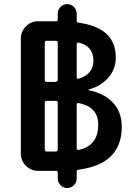

<svg xmlns="http://www.w3.org/2000/svg" viewBox="-20 -858 649 940"><path d="M253.9 -753.9Q262.7 -753.9 262.7 -762.7V-791Q262.7 -810.5 276.4 -824.2Q290 -837.9 309.1 -837.9Q328.1 -837.9 341.8 -824.2Q355.5 -810.5 355.5 -791V-756.8Q355.5 -748 364.3 -747.1Q455.1 -734.4 500 -693.4Q546.9 -651.4 546.9 -575.2Q546.9 -515.6 504.9 -471.7Q468.8 -434.6 415 -419.9Q413.1 -419.9 413.1 -418.5Q413.1 -417 415 -416Q485.4 -402.3 528.3 -360.4Q576.2 -312.5 576.2 -238.3Q576.2 -144.5 521.5 -91.8Q469.7 -41 364.3 -27.3Q355.5 -26.4 355.5 -17.6V15.6Q355.5 35.2 341.8 48.8Q328.1 62.5 309.1 62.5Q290 62.5 276.4 48.8Q262.7 35.2 262.7 15.6V-12.7Q262.7 -21.5 253.9 -21.5H167Q131.8 -21.5 106.9 -46.4Q82 -71.3 82 -106.4V-668.9Q82 -704.1 106.9 -729Q131.8 -753.9 167 -753.9ZM365.2 -353.5Q361.3 -354.5 358.4 -352.1Q355.5 -349.6 355.5 -345.7V-131.8Q355.5 -127.9 358.4 -125.5Q361.3 -123 365.2 -124Q460.9 -144.5 460.9 -248Q460.9 -293 435.5 -319.3Q412.1 -343.8 365.2 -353.5ZM262.7 -354.5Q262.7 -364.3 252.9 -364.3H235.4H209Q199.2 -364.3 199.2 -354.5V-126Q199.2 -116.2 209 -116.2H252.9Q262.7 -116.2 262.7 -126ZM365.2 -649.4Q361.3 -650.4 358.4 -647.9Q355.5 -645.5 355.5 -641.6V-479.5Q355.5 -475.6 358.4 -473.6Q361.3 -471.7 365.2 -472.7Q436.5 -494.1 437.5 -561.5Q436.5 -632.8 365.2 -649.4ZM262.7 -648.4Q262.7 -658.2 252.9 -658.2H209Q199.2 -658.2 199.2 -648.4V-466.8Q199.2 -457 209 -457H235.4Q241.2 -457 252 -457Q252.9 -458 252.9 -458Q262.7 -458 262.7 -467.8Z"/></svg>

Font: Gen Jyuu GothicX Medium
Style: Regular
Weight: 500
Designer: Ryoko NISHIZUKA (kana &amp; ideographs); Paul D. Hunt (Latin, Greek &amp; Cyrillic); Wenlong ZHANG (bopomofo); Sandoll C
Version: Version 1.058.20140828